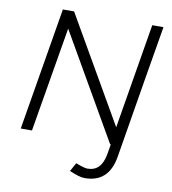

<svg xmlns="http://www.w3.org/2000/svg" viewBox="-96 -783 967 1079"><g transform="rotate(10 387.0 -244.0)"><path d="M58 0 175 -700H239L585 -100L685 -700H749L700 -409L622 62Q597 212 460 212Q443 212 421.5 205.5Q400 199 372 187L399 138Q447 157 466 157Q545 157 562 58L572 0H568L223 -599L122 0Z"/></g></svg>

Font: Figtree Light
Style: Italic
Weight: 300
Italic angle: -9.5°
Foundry: Erik Kennedy
Version: Version 2.001; ttfautohint (v1.8.4.7-5d5b);gftools[0.9.27]